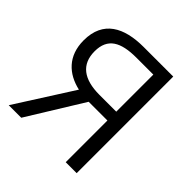

<svg xmlns="http://www.w3.org/2000/svg" viewBox="-193 -880 1029 1029"><g transform="rotate(45 321.5 -366.0)"><path d="M330 -383C212 -383 147 -431 147 -530C147 -629 212 -664 330 -664H458V-383ZM26 0H121L316 -316H458V0H541V-732H317C169 -732 64 -678 64 -530C64 -412 135 -347 233 -325Z"/></g></svg>

Font: Noto Sans KR DemiLight
Style: Regular
Weight: 350
Designer: Ryoko NISHIZUKA 西塚涼子 (kana, bopomofo & ideographs); Paul D. Hunt (Latin, Greek & Cyrillic); Sandoll Communications 산돌커뮤니
Foundry: Adobe
Version: Version 2.004;hotconv 1.0.118;makeotfexe 2.5.65603